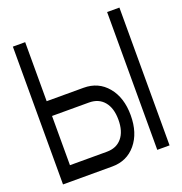

<svg xmlns="http://www.w3.org/2000/svg" viewBox="-144 -948 1020 1074"><g transform="rotate(-20 366.0 -411.0)"><path d="M537.1 -234.4Q537.1 -128.9 483.4 -64.5Q429.7 0 341.8 0H48.8V-820.3H122.1V-468.8H341.8Q429.7 -468.8 483.4 -404.3Q537.1 -339.8 537.1 -234.4ZM463.9 -234.4Q463.9 -303.7 431.6 -342.3Q399.4 -380.9 341.8 -380.9H122.1V-87.9H341.8Q399.4 -87.9 431.6 -126.5Q463.9 -165 463.9 -234.4ZM610.4 -1.5V-821.8H683.6V-1.5Z"/></g></svg>

Font: Gap Sans
Style: Regular
Weight: 400
Designer: Alexandre Liziard and Étienne Ozeray
Foundry: Interstices.io
Version: Version 1.6.1 - December 3. 2014